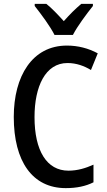

<svg xmlns="http://www.w3.org/2000/svg" viewBox="-20 -960 550 990"><path d="M261 -780H356C379 -825 427 -889 459 -929V-940H399C366 -912 342 -888 309 -851C278 -885 247 -918 219 -940H159V-929C193 -886 239 -824 261 -780ZM328 -635C374 -635 414 -620 449 -599L484 -685C436 -711 382 -725 325 -725C146 -725 51 -567 51 -357C51 -128 147 10 319 10C376 10 422 0 462 -20V-111C422 -93 380 -80 333 -80C221 -80 158 -183 158 -356C158 -514 214 -635 328 -635Z"/></svg>

Font: Noto Sans Devanagari Condensed Medium
Style: Regular
Weight: 500
Width: 3
Designer: Jelle Bosma - Monotype Design Team
Foundry: Monotype Imaging Inc.
Version: Version 2.004